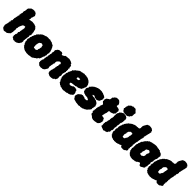

<svg xmlns="http://www.w3.org/2000/svg" viewBox="377 -2388 4034 4034"><g transform="rotate(45 2394.0 -370.5)"><path d="M-10 -22 -8 -35 -10 -49 -18 -65 -16 -87 -10 -103 -7 -122 -1 -137V-146L2 -161L7 -176L3 -194L17 -208L7 -224L12 -239L26 -257V-269L23 -285L27 -298L24 -313L29 -329L34 -343L36 -363L38 -369L44 -391L40 -399L51 -420L56 -434L45 -451L58 -466L52 -475L57 -489L63 -504L68 -522L62 -533L63 -546L67 -569L73 -576L76 -598L78 -610L80 -644L86 -659L95 -672L98 -678L121 -688L119 -699L134 -710L157 -715L162 -718L178 -722L217 -723L223 -717L242 -721L250 -712L270 -699L279 -695L283 -677L293 -661L299 -656L295 -640L282 -603V-590L270 -574L273 -556L275 -545L268 -531L261 -518L272 -517L285 -516L297 -521H319L332 -528L368 -527L379 -523L403 -524L415 -519L442 -509L453 -506L470 -495L469 -486L484 -480L490 -467L503 -450V-437L508 -426L507 -418L515 -397L519 -384L514 -376L522 -358L516 -342L524 -326L525 -306L512 -299L507 -275L516 -248L502 -233L510 -222L504 -205V-191L497 -154L501 -146L491 -131L500 -107V-92L495 -61L487 -45L475 -36L471 -22L464 -13L442 2L432 7L408 21L400 19L378 27L358 20L343 25L325 21L310 10L307 2L295 1L277 -14L279 -28L280 -41L269 -51L278 -69L276 -90L287 -106L293 -129L292 -139L288 -161L289 -168L308 -189L304 -203L306 -219L312 -236L310 -251L321 -283L319 -296L324 -304L321 -320L317 -337L318 -348H289L267 -341L255 -329L243 -318L247 -312L237 -297L229 -278L218 -249L214 -229L217 -217L209 -204L206 -190L212 -167V-159L210 -143L208 -130L204 -107L211 -97L198 -62L200 -52L196 -37L175 -20L166 -7L150 -2L139 13L120 19H111L92 20L66 27L48 26L30 14L16 9L14 1L4 -5Z M723 24 716 23 697 16 672 15 655 7 645 3 624 -8 623 -13 597 -28 594 -39 573 -47 577 -59 568 -74 562 -87 546 -99 550 -107 542 -126 535 -137 539 -148 537 -170 529 -193 530 -213 545 -241 538 -266 550 -277 556 -297 553 -311 564 -323 573 -337 565 -349 586 -370 593 -385 591 -395 605 -413 622 -425 621 -435 643 -441 642 -453 659 -466 687 -489 695 -493 720 -502 753 -512 755 -511 772 -522 792 -523 812 -526 854 -522 878 -528 892 -520 928 -511H943L949 -501L971 -492L983 -484L998 -481L1005 -464L1012 -456L1026 -433L1028 -421L1043 -405L1038 -391L1051 -377L1045 -372L1057 -355L1054 -327L1064 -313L1051 -290L1049 -265L1053 -240L1039 -209L1044 -198L1033 -184L1020 -156V-143L1012 -126L1003 -103L992 -85L969 -78L967 -66L956 -48L935 -39L918 -23L898 -13L891 -6L878 4L864 11L835 15L815 16L798 21L779 24L745 23ZM804 -161 818 -168 834 -178 839 -188 842 -195 838 -205 842 -215 844 -219 848 -229 853 -237V-254L854 -262L857 -271L861 -284L854 -298L853 -304L850 -317L851 -326L852 -331L843 -332L832 -334L830 -342L817 -343L807 -344L798 -345L784 -335L776 -328L768 -323L758 -317L757 -310L755 -302L751 -293L748 -286V-276L747 -267L744 -255L740 -242L741 -233L742 -221L744 -211L743 -198L746 -186L747 -176L751 -170L756 -164L770 -166L778 -165L793 -163Z M1175 -509H1179L1200 -510L1232 -516L1253 -506L1263 -500L1267 -479L1284 -474L1313 -485L1317 -491L1336 -500L1341 -512L1361 -518H1372L1398 -521H1407L1429 -523L1446 -527L1466 -521L1475 -518L1490 -515L1513 -506L1520 -501L1536 -492L1548 -486L1543 -473L1554 -461L1569 -456L1573 -442L1579 -426L1576 -413L1578 -402L1591 -387L1579 -372L1580 -356L1589 -345L1583 -327L1589 -314L1579 -298L1588 -283L1577 -251L1572 -231L1568 -219L1565 -203L1566 -187L1571 -172L1573 -159L1569 -141L1561 -123V-105L1565 -91V-60L1559 -51L1553 -38L1543 -16L1522 -12L1510 -2L1504 14L1480 17L1460 22L1452 23L1424 24L1405 22L1391 17L1386 15L1369 4L1355 3L1353 -12L1337 -23L1345 -34L1333 -48L1339 -65L1343 -93L1347 -114L1356 -123L1355 -144L1365 -160L1362 -168L1367 -187L1364 -206L1374 -219L1368 -237L1384 -251L1380 -275L1379 -291L1392 -312L1387 -327L1382 -340L1356 -348L1332 -336L1324 -333L1320 -316L1304 -312L1295 -294L1290 -274L1291 -248L1292 -231L1277 -215L1283 -204L1276 -186L1274 -175L1271 -157L1270 -141L1266 -123L1265 -111L1271 -94L1274 -66L1261 -49L1253 -33L1243 -17L1232 -4L1229 2L1208 13L1199 20L1174 21L1158 25L1136 27L1123 21L1106 23L1084 9L1079 0L1068 -7L1061 -16L1047 -31L1053 -46L1046 -59L1052 -87L1053 -104L1059 -118L1070 -140L1073 -147L1068 -166L1069 -184L1080 -200L1072 -210L1083 -230L1088 -240L1081 -256L1090 -277L1092 -284L1091 -304L1094 -317L1103 -332L1099 -352L1096 -364L1104 -383L1107 -396V-414L1103 -442L1115 -457L1126 -468V-481L1149 -492L1153 -502Z M1813 29 1796 28 1775 27 1769 16 1747 18 1729 16 1717 5 1704 -2 1694 -1 1685 -10 1670 -23 1650 -35 1652 -53 1642 -60 1636 -72 1629 -90 1612 -101 1620 -110 1618 -122 1607 -137 1602 -155 1604 -163 1605 -186 1601 -199 1603 -211 1612 -236 1609 -262 1614 -278 1622 -290 1628 -310 1623 -321 1639 -335 1640 -352 1654 -367 1660 -384 1658 -397 1665 -408 1688 -422 1691 -430 1701 -446 1720 -455 1741 -474 1759 -485 1764 -495 1781 -501 1804 -511H1829L1842 -519L1866 -518L1874 -525L1894 -529L1920 -522L1937 -525L1953 -526L1960 -520L1974 -518L1998 -516L2023 -504L2035 -497L2057 -485L2062 -477L2077 -468L2083 -457L2089 -444L2098 -437L2111 -406L2110 -394L2117 -376L2114 -365L2110 -341L2098 -325L2099 -309L2086 -293L2073 -261L2061 -256L2027 -238L1998 -225L1984 -227L1963 -224L1939 -211H1912L1894 -208L1881 -206L1842 -202L1831 -197L1812 -185L1815 -173L1818 -160L1821 -158L1829 -150H1841L1867 -149L1872 -155L1897 -161L1907 -173L1917 -181L1952 -185L1970 -184L1980 -178L1992 -182L2014 -165L2022 -164L2020 -145L2035 -118L2041 -98L2043 -81L2039 -52L2019 -33L2007 -29L2006 -19L1977 -5L1957 4L1939 7L1924 6L1912 17L1882 21L1860 24L1847 21L1840 28ZM1855 -340H1867L1873 -341H1877L1885 -342L1892 -345L1897 -347L1901 -350L1905 -354L1908 -361L1909 -368V-373L1911 -378L1913 -384H1908L1903 -385H1895L1888 -386L1882 -387L1878 -388L1869 -389L1862 -385L1856 -381L1851 -378L1846 -374L1840 -370L1841 -364L1842 -356L1843 -350L1844 -343L1850 -342Z M2119 -1 2106 -14 2103 -26 2091 -38 2083 -51 2078 -75 2085 -94 2090 -116 2108 -142 2131 -158 2143 -169 2159 -181H2172L2189 -188L2209 -182L2243 -176L2258 -166L2268 -162L2291 -164L2315 -167L2331 -178L2327 -199L2313 -206L2296 -213L2283 -220L2265 -221L2232 -222L2214 -228L2192 -237L2177 -236L2171 -245L2149 -258L2145 -265L2148 -277L2131 -291L2141 -304L2133 -320L2134 -352L2156 -380L2158 -399L2157 -413L2179 -429L2178 -435L2197 -451L2200 -458L2214 -467L2232 -485L2244 -486L2255 -495L2268 -504L2284 -505L2302 -516L2317 -522L2327 -517L2337 -525H2353L2406 -526L2436 -520L2445 -513L2455 -517L2472 -506L2502 -496L2524 -482L2532 -479L2541 -466L2535 -447L2552 -440L2544 -424L2541 -405L2533 -390L2526 -373L2513 -347L2493 -337L2482 -331L2451 -321L2425 -328H2409L2382 -338L2380 -350L2365 -352L2329 -343L2327 -332L2348 -323L2356 -320H2392L2420 -314L2436 -306L2456 -304L2484 -287L2497 -282L2500 -270L2522 -261L2520 -249L2524 -233L2532 -223L2538 -205L2531 -192V-178L2524 -143L2517 -126L2526 -120L2520 -102L2501 -76L2475 -51L2466 -34L2454 -27L2431 -14L2423 -6L2403 -1L2378 14L2360 16L2340 22L2318 24L2301 20L2283 28L2248 30L2246 20L2226 25L2212 20L2193 22L2182 15L2168 14L2149 7L2148 8Z M2698 28 2687 18 2671 20 2651 7 2646 1 2638 -6 2614 -23 2597 -32 2586 -52 2592 -70 2583 -87 2570 -95 2569 -112 2580 -129 2576 -144 2578 -160 2584 -177 2578 -188 2584 -204 2583 -214 2594 -250 2596 -264 2606 -274 2603 -292 2602 -309 2618 -322 2621 -351 2613 -360 2583 -386 2571 -402 2578 -416 2575 -428 2571 -458 2585 -468 2581 -477 2591 -489 2616 -506 2629 -517 2651 -527 2659 -565V-590L2676 -602L2696 -633L2707 -635L2716 -645L2734 -653L2753 -654H2783L2801 -651L2811 -642L2833 -624L2839 -613L2846 -605L2854 -592L2860 -564L2847 -540L2860 -524L2887 -522L2914 -515L2933 -510L2935 -501L2949 -484L2953 -473L2947 -457L2945 -427L2947 -406L2928 -386L2921 -370L2908 -366L2881 -354L2851 -344L2825 -346L2807 -332L2803 -300V-279L2794 -268L2793 -254L2786 -237L2785 -224L2783 -208L2777 -202L2779 -188L2773 -168L2818 -162L2834 -158L2849 -146L2847 -133L2865 -123L2859 -110L2870 -93L2859 -46L2854 -30L2825 5L2799 17L2791 15L2747 25H2722Z M3069 -536 3063 -542 3038 -539 3031 -552 3006 -570 3009 -585 2996 -590 2990 -611 2999 -619 3000 -663 3011 -678 3013 -706 3037 -727 3063 -752 3093 -757 3107 -771 3122 -767 3156 -769 3182 -766 3184 -752 3206 -737 3211 -725 3229 -718 3227 -706 3241 -694 3231 -676 3230 -630 3228 -604 3201 -580 3202 -567 3178 -553 3159 -539 3124 -532 3106 -536ZM3023 28H3001L2985 20L2947 8L2940 1L2922 -2L2915 -15L2923 -28L2918 -62L2917 -87L2922 -108L2918 -122L2928 -137L2936 -156V-180L2948 -214L2951 -231L2944 -241L2953 -254L2951 -273L2963 -304L2962 -312L2963 -331L2959 -347L2963 -374L2962 -397V-408L2970 -437L2984 -454L2991 -483L3006 -488L3020 -504L3030 -506L3060 -525L3083 -527L3115 -519L3132 -524L3142 -513L3166 -500L3178 -481L3175 -476L3186 -457L3176 -446L3183 -412L3175 -399L3180 -381L3171 -369L3170 -346L3160 -339L3158 -307L3160 -285L3152 -270L3154 -256L3146 -247L3153 -227L3147 -212L3150 -200L3141 -182L3145 -164L3143 -153L3147 -140L3144 -110L3131 -94L3132 -64L3131 -49L3103 -22L3099 -3L3088 6L3072 8L3056 18L3034 17Z M3315 20 3294 24 3283 14 3259 11 3247 3 3235 4 3234 -5 3218 -19 3201 -28 3202 -52 3182 -61 3186 -79 3175 -104 3178 -122 3186 -135 3183 -150 3176 -161 3181 -183 3177 -196 3190 -207 3188 -233 3187 -267 3199 -278 3196 -296 3209 -312 3208 -319 3213 -343 3225 -354 3230 -377 3247 -399 3259 -412V-425L3278 -431L3279 -445L3297 -457L3315 -465L3320 -479L3337 -485L3350 -496L3372 -503L3396 -515L3425 -522L3449 -526L3455 -520L3481 -528L3493 -526L3506 -528L3523 -534L3536 -562L3532 -581L3535 -596L3532 -606L3544 -639L3552 -653L3564 -673L3577 -696L3589 -710L3601 -713L3631 -725H3641L3676 -722L3705 -716L3719 -705L3737 -692L3746 -681L3741 -667L3755 -655L3750 -634L3744 -609V-597L3735 -576L3734 -565L3727 -535L3723 -523L3722 -504L3715 -490L3711 -471L3723 -457L3709 -441L3714 -434L3708 -415L3698 -401L3702 -371L3692 -355L3691 -327L3690 -310L3683 -296L3677 -263L3674 -242L3675 -219L3670 -207L3664 -191L3677 -183L3668 -165L3672 -136L3661 -117L3668 -100L3666 -87L3659 -78L3671 -46L3665 -20L3655 -13L3632 -3L3620 11L3604 17L3584 21L3555 18L3546 22L3525 11L3516 6L3509 -14L3499 -18L3473 -3L3456 2L3435 7L3422 16L3402 17L3396 23H3365L3328 27ZM3420 -159 3429 -160 3439 -162 3445 -168 3454 -176V-186L3458 -193L3464 -202L3476 -214L3478 -225L3482 -236L3485 -247V-255L3486 -265V-281L3493 -288L3494 -298L3495 -305V-316L3496 -326L3498 -340V-350L3490 -352L3477 -355L3470 -357L3460 -356H3442L3434 -347L3417 -330L3409 -323L3403 -317V-302L3398 -295L3394 -286L3396 -275L3399 -265L3395 -255L3390 -244L3387 -234L3385 -224L3384 -212L3388 -201L3389 -193V-176L3393 -164L3400 -163L3409 -161Z M3930 18 3898 23 3864 29 3837 23H3814L3808 16L3786 12L3773 3L3760 -10L3738 -28L3729 -56L3712 -60L3717 -91L3706 -102L3709 -118L3701 -132L3713 -162L3708 -178L3712 -199L3711 -212L3710 -235L3715 -268L3728 -278L3720 -290L3730 -310L3743 -339L3741 -350L3749 -366L3767 -380L3769 -394L3783 -405L3787 -420L3797 -432L3820 -450L3818 -455L3834 -470L3856 -480L3857 -490L3875 -497L3888 -498L3919 -512L3932 -511L3968 -520L4003 -525L4034 -527L4056 -524L4082 -518L4087 -515L4104 -516L4121 -515L4129 -508L4156 -510L4161 -497L4183 -487L4201 -481L4227 -468L4223 -456L4236 -449L4245 -430L4239 -408L4235 -379L4234 -355L4235 -345L4223 -328L4214 -299L4212 -282L4209 -272L4213 -249L4196 -205L4194 -191L4203 -176L4197 -132L4191 -118L4196 -100L4198 -90L4181 -60L4185 -47L4180 -29L4167 -19L4155 -10L4135 -2L4121 9L4106 16L4100 18L4075 15L4064 4L4052 -21L4037 -33L4031 -32L4015 -25L3983 -7L3976 5L3950 12L3940 21ZM3939 -161H3962L3967 -167L3972 -174L3987 -180L3995 -185L3999 -195L4003 -203L4006 -212L4009 -226L4008 -235L4006 -244L4009 -260V-270L4014 -277L4018 -283L4022 -288L4025 -297L4026 -302L4029 -314L4027 -324L4024 -332L4015 -340L4005 -346L3999 -351L3985 -350H3978L3969 -344L3961 -338L3948 -333L3941 -330L3935 -321L3930 -312L3929 -304L3928 -294L3927 -287V-279L3924 -268L3921 -261L3915 -250L3910 -239L3911 -233L3913 -226L3915 -213L3910 -203L3904 -192L3901 -181L3910 -172L3913 -168L3918 -164Z M4366 20 4345 24 4334 14 4310 11 4298 3 4286 4 4285 -5 4269 -19 4252 -28 4253 -52 4233 -61 4237 -79 4226 -104 4229 -122 4237 -135 4234 -150 4227 -161 4232 -183 4228 -196 4241 -207 4239 -233 4238 -267 4250 -278 4247 -296 4260 -312 4259 -319 4264 -343 4276 -354 4281 -377 4298 -399 4310 -412V-425L4329 -431L4330 -445L4348 -457L4366 -465L4371 -479L4388 -485L4401 -496L4423 -503L4447 -515L4476 -522L4500 -526L4506 -520L4532 -528L4544 -526L4557 -528L4574 -534L4587 -562L4583 -581L4586 -596L4583 -606L4595 -639L4603 -653L4615 -673L4628 -696L4640 -710L4652 -713L4682 -725H4692L4727 -722L4756 -716L4770 -705L4788 -692L4797 -681L4792 -667L4806 -655L4801 -634L4795 -609V-597L4786 -576L4785 -565L4778 -535L4774 -523L4773 -504L4766 -490L4762 -471L4774 -457L4760 -441L4765 -434L4759 -415L4749 -401L4753 -371L4743 -355L4742 -327L4741 -310L4734 -296L4728 -263L4725 -242L4726 -219L4721 -207L4715 -191L4728 -183L4719 -165L4723 -136L4712 -117L4719 -100L4717 -87L4710 -78L4722 -46L4716 -20L4706 -13L4683 -3L4671 11L4655 17L4635 21L4606 18L4597 22L4576 11L4567 6L4560 -14L4550 -18L4524 -3L4507 2L4486 7L4473 16L4453 17L4447 23H4416L4379 27ZM4471 -159 4480 -160 4490 -162 4496 -168 4505 -176V-186L4509 -193L4515 -202L4527 -214L4529 -225L4533 -236L4536 -247V-255L4537 -265V-281L4544 -288L4545 -298L4546 -305V-316L4547 -326L4549 -340V-350L4541 -352L4528 -355L4521 -357L4511 -356H4493L4485 -347L4468 -330L4460 -323L4454 -317V-302L4449 -295L4445 -286L4447 -275L4450 -265L4446 -255L4441 -244L4438 -234L4436 -224L4435 -212L4439 -201L4440 -193V-176L4444 -164L4451 -163L4460 -161Z"/></g></svg>

Font: Winky Rough Black
Style: Italic
Weight: 900
Italic angle: -8.97852°
Designer: Simon Atzbach
Foundry: typofactur
Version: Version 1.206; ttfautohint (v1.8.4.7-5d5b)